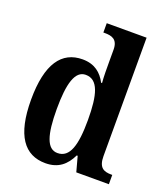

<svg xmlns="http://www.w3.org/2000/svg" viewBox="-140 -860 848 969"><g transform="rotate(20 284.0 -375.0)"><path d="M216 10C285 10 325 -25 352 -81H357L379 0H554V-50H548C507 -50 480 -63 480 -124V-760H266V-710H274C311 -710 344 -702 344 -646V-581C344 -545 344 -501 347 -468H342C318 -514 280 -547 215 -547C103 -547 39 -460 39 -267C39 -75 103 10 216 10ZM256 -59C199 -59 177 -128 177 -267C177 -404 199 -479 256 -479C323 -479 344 -404 344 -268C344 -133 322 -59 256 -59Z"/></g></svg>

Font: Noto Serif Tamil Condensed
Style: Bold Italic
Weight: 700
Width: 3
Italic angle: -12°
Designer: Indian Type Foundry, Tom Grace, and the Monotype Design Team
Foundry: Monotype Imaging Inc.
Version: Version 2.003